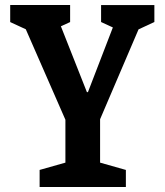

<svg xmlns="http://www.w3.org/2000/svg" viewBox="-20 -750 660 770"><path d="M65.6 -673.4 102.8 -623.7 20.9 -661.5V-730H261.2V-661.5L177.8 -623.4L212.8 -673.4L328.5 -380.6H332.7L447.2 -677.8L468.9 -623.2L385.4 -661.7V-729.8H599.1V-661.7L517.3 -623.7L555.1 -677.8L371.8 -249.4H251.2ZM138.9 -68.5 274.9 -107 242.3 -51.2V-296H381.4V-51.2L348.8 -107L484.8 -68.5V0H138.9Z"/></svg>

Font: Monaspace Xenon Var ExtraLight
Style: Regular
Weight: 200
Designer: Riley Cran and the Lettermatic Team
Version: Version 1.200 (Monaspace Xenon Var)